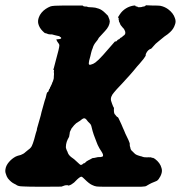

<svg xmlns="http://www.w3.org/2000/svg" viewBox="-72 -677 688 731"><path d="M171 -656Q210 -656 226 -656H242L244 -655Q246 -652 254 -652H258L264 -650Q270 -650 270.5 -649.5Q271 -649 280 -649Q290 -649 304 -644Q316 -640 329 -627L339 -617L341 -612Q346 -601 346 -595Q345 -577 328 -559Q309 -539 305 -534Q303 -532 302 -529Q300 -525 294 -518Q284 -506 281 -494Q279 -490 277.5 -485Q276 -480 275 -476Q274 -472 272 -463Q266 -443 266 -436Q266 -428 274 -431Q283 -433 291 -439Q302 -447 320 -467Q340 -489 362 -515Q367 -521 367 -519.5Q367 -518 368 -519Q372 -519 375 -524Q378 -527 379 -527Q381 -526 385 -531Q386 -533 387 -533Q388 -533 390 -534.5Q392 -536 392.5 -536Q393 -536 394.5 -538Q396 -540 396.5 -540Q397 -540 401 -543Q409 -550 402 -563Q400 -568 396 -571Q392 -575 387 -582Q386 -584 386 -584Q386 -584 386 -585Q386 -586 384.5 -588Q383 -590 383 -591.5Q383 -593 382 -593.5Q381 -594 381 -595Q381 -601 380 -601Q379 -601 380 -605Q380 -610 378 -610Q377 -610 377 -611Q377 -612 384 -622Q393 -636 407.5 -645Q422 -654 439 -656H444L443 -655Q443 -654 445 -653Q447 -652 449.5 -652Q452 -652 452 -651Q452 -649 460 -649.5Q468 -650 470 -651Q470 -652 474 -652Q481 -653 482 -655L483 -657L508 -656Q532 -656 538 -655Q554 -652 568 -642Q588 -627 594 -608Q599 -595 594 -583Q589 -567 576 -555Q568 -547 554 -538Q549 -534 543 -529Q537 -524 532 -520Q519 -510 513 -502Q504 -491 502 -491Q499 -491 492 -485Q487 -480 484 -473Q482 -469 483 -467Q483 -464 474 -452Q468 -445 466.5 -443Q465 -441 459 -434Q453 -427 450 -424Q443 -415 436 -407Q432 -403 426.5 -396Q421 -389 419 -387.5Q417 -386 413 -381Q405 -372 393 -359Q368 -333 362 -325Q347 -308 351 -293Q354 -283 359 -271Q361 -269 361.5 -266.5Q362 -264 362 -263V-261Q362 -262 361.5 -261Q361 -260 362 -250Q363 -243 367 -240Q368 -239 370 -236Q374 -231 376 -231Q378 -231 384 -217Q388 -209 390.5 -203Q393 -197 396 -190Q399 -183 400.5 -180Q402 -177 405 -169Q412 -154 417 -144Q423 -130 422 -129Q422 -128 422 -125Q422 -122 422.5 -120.5Q423 -119 424 -116Q425 -106 432 -101Q434 -99 438 -95Q442 -90 449 -87Q453 -86 456 -84.5Q459 -83 462.5 -82.5Q466 -82 467 -81.5Q468 -81 471 -80Q474 -79 476.5 -78.5Q479 -78 485 -78Q491 -78 492 -78Q493 -79 495 -78H500Q500 -79 505 -77Q511 -75 511 -76L518 -72Q538 -57 543 -37Q546 -27 543 -17Q540 -6 532 5Q526 12 524 12Q524 12 517 15Q510 18 506 19.5Q502 21 498 23.5Q494 26 490 28Q486 30 485 31Q483 33 465 34Q445 34 333 34Q304 34 296 33Q288 32 278 27Q267 22 250 5Q241 -4 239 -4Q235 -6 222 6Q213 15 210 18Q199 27 191 29Q188 29 187.5 29.5Q187 30 187 29Q187 28 183 28Q175 28 169 31Q165 33 162 33.5Q159 34 95.5 34Q32 34 21 33Q4 33 -4 30Q-9 28 -11 26Q-12 26 -17 23Q-30 17 -42 2Q-47 -5 -50 -16Q-53 -24 -51 -34Q-49 -47 -38 -60Q-27 -73 -12 -81Q-6 -84 7 -87Q18 -91 25 -98Q31 -103 36 -107Q45 -113 49 -121Q53 -129 58 -146Q66 -177 68 -181Q68 -183 69 -188Q74 -207 83 -237Q84 -242 86 -250Q89 -262 98 -293Q100 -300 102 -305Q106 -324 108 -326Q109 -326 109 -326Q112 -326 114 -334Q115 -338 116 -338Q118 -339 119 -345Q120 -347 120 -347Q122 -347 122 -351Q122 -352 123 -352Q124 -353 126 -359Q127 -363 127 -362V-363L128 -364L130 -369Q131 -374 132 -375V-376Q133 -377 133 -387Q134 -393 133.5 -393Q133 -393 133.5 -394.5Q134 -396 133.5 -398.5Q133 -401 133 -401.5Q133 -402 133 -404Q135 -410 132 -411L131 -412L133 -418Q134 -424 140 -445Q154 -495 154 -504Q154 -509 148 -516Q145 -520 144 -523L142 -527H145Q147 -528 153 -528Q161 -529 161 -532Q161 -536 154 -537H153Q154 -538 156 -538H157L156 -539Q154 -539 150 -540L137 -543L126 -546Q123 -546 119 -546Q112 -546 104 -550Q101 -551 99 -551Q97 -552 90 -559Q78 -571 74 -586Q71 -598 76 -611Q79 -620 86 -628.5Q93 -637 102 -643Q111 -649 120 -652.5Q129 -656 171 -656ZM252 -226Q249 -227 245 -226Q243 -225 240 -223Q232 -216 226 -213Q218 -209 210 -200Q201 -189 200 -187.5Q199 -186 199 -185Q199 -184 197 -181Q193 -175 193 -167Q192 -160 191 -156Q185 -146 182 -137Q179 -127 179 -120Q178 -114 182 -105Q185 -100 186 -96Q189 -87 199 -79Q210 -72 221.5 -60.5Q233 -49 236 -49Q240 -49 245 -54L248 -56V-55L250 -56Q252 -57 255.5 -60.5Q259 -64 259 -64Q259 -63 263 -66Q266 -68 267 -68Q268 -68 271 -70Q279 -75 280 -75Q281 -75 288 -76Q304 -80 306 -79Q307 -79 311 -79Q319 -80 320 -83Q322 -88 315 -99Q306 -112 300 -125Q299 -129 296 -135Q292 -144 288 -156Q287 -160 285 -164Q280 -179 278 -188Q277 -192 276.5 -194Q276 -196 276 -196Q276 -198 274 -201Q274 -203 270 -207Q266 -211 263 -214Q256 -224 252 -226Z"/></svg>

Font: TT2020 Style B
Style: Italic
Weight: 400
Italic angle: -15°
Version: Version 0.2.000